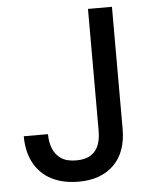

<svg xmlns="http://www.w3.org/2000/svg" viewBox="-52 -743 625 798"><g transform="rotate(-5 261.0 -344.0)"><path d="M244 12Q179 12 131.5 -12.5Q84 -37 58.5 -84Q33 -131 33 -196H134Q134 -162 145 -135Q156 -108 179.5 -92.5Q203 -77 242 -77Q280 -77 303 -92Q326 -107 335.5 -132.5Q345 -158 345 -191V-700H445V-191Q445 -94 391.5 -41Q338 12 244 12Z"/></g></svg>

Font: DM Sans 9pt Medium
Style: Regular
Weight: 500
Version: Version 4.004;gftools[0.9.30]